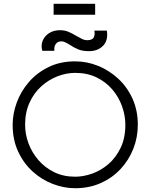

<svg xmlns="http://www.w3.org/2000/svg" viewBox="-20 -991 793 1017"><path d="M378 6Q319 6 260 -16.5Q201 -39 153 -82.5Q105 -126 76 -188.5Q47 -251 47 -330Q47 -389 69 -448.5Q91 -508 133.5 -557Q176 -606 237.5 -636Q299 -666 378 -666Q441 -666 500 -642Q559 -618 606.5 -574Q654 -530 682 -468Q710 -406 710 -330Q710 -263 686 -202.5Q662 -142 618 -95Q574 -48 513 -21Q452 6 378 6ZM378 -55Q422 -55 468.5 -71.5Q515 -88 554.5 -122Q594 -156 619 -208Q644 -260 644 -330Q644 -379 626.5 -428Q609 -477 575 -517Q541 -557 491.5 -581Q442 -605 378 -605Q332 -605 285 -587Q238 -569 199 -534Q160 -499 136.5 -447.5Q113 -396 113 -330Q113 -280 131 -231.5Q149 -183 183.5 -143Q218 -103 267 -79Q316 -55 378 -55ZM306 -772Q284 -772 275 -757Q266 -746 268 -722H204Q196 -750 206 -775Q216 -800 240 -815.5Q264 -831 298 -831Q322 -831 341.5 -823Q361 -815 386 -800Q405 -789 417 -783.5Q429 -778 441 -778Q460 -778 471 -786Q485 -798 480 -829H546Q554 -777 526 -748.5Q498 -720 451 -720Q418 -720 395.5 -729Q373 -738 349 -754Q321 -772 306 -772ZM264 -913V-971H484V-913Z"/></svg>

Font: Lil Grotesk
Style: Regular
Weight: 400
Designer: Bastien Sozeau
Foundry: NBR — Bastien Sozeau
Version: Version 4.002; ttfautohint (v1.8.4.7-5d5b)